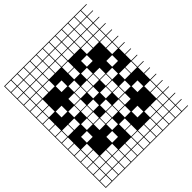

<svg xmlns="http://www.w3.org/2000/svg" viewBox="-265 -1048 1341 1341"><g transform="rotate(-45 406.0 -377.5)"><path d="M0 125V-879.8H812.5V-875H754.8V-817.3H812.5V-812.5H754.8V-754.8H812.5V-750H754.8V-692.3H812.5V-687.5H754.8V-629.8H812.5V-625H754.8V-567.3H812.5V-562.5H754.8V-504.8H812.5V-500H754.8V-442.3H812.5V-437.5H754.8V-379.8H812.5V-375H754.8V-317.3H812.5V-312.5H754.8V-254.8H812.5V-250H754.8V-192.3H812.5V-187.5H754.8V-129.8H812.5V-125H754.8V-67.3H812.5V-62.5H754.8V-4.8H812.5V0H754.8V57.7H812.5V62.5H754.8V120.2H812.5V125ZM692.3 -817.3H750V-875H692.3ZM629.8 -817.3H687.5V-875H629.8ZM567.3 -817.3H625V-875H567.3ZM504.8 -817.3H562.5V-875H504.8ZM442.3 -817.3H500V-875H442.3ZM379.8 -817.3H437.5V-875H379.8ZM317.3 -817.3H375V-875H317.3ZM254.8 -817.3H312.5V-875H254.8ZM192.3 -817.3H250V-875H192.3ZM129.8 -817.3H187.5V-875H129.8ZM67.3 -817.3H125V-875H67.3ZM4.8 -817.3H62.5V-875H4.8ZM317.3 -754.8H375V-812.5H317.3ZM504.8 -754.8H562.5V-812.5H504.8ZM4.8 -754.8H62.5V-812.5H4.8ZM692.3 -754.8H750V-812.5H692.3ZM379.8 -754.8H437.5V-812.5H379.8ZM254.8 -754.8H312.5V-812.5H254.8ZM629.8 -754.8H687.5V-812.5H629.8ZM442.3 -754.8H500V-812.5H442.3ZM67.3 -754.8H125V-812.5H67.3ZM192.3 -754.8H250V-812.5H192.3ZM567.3 -754.8H625V-812.5H567.3ZM129.8 -754.8H187.5V-812.5H129.8ZM4.8 -692.3H62.5V-750H4.8ZM317.3 -692.3H375V-750H317.3ZM692.3 -692.3H750V-750H692.3ZM379.8 -692.3H437.5V-750H379.8ZM254.8 -692.3H312.5V-750H254.8ZM442.3 -692.3H500V-750H442.3ZM67.3 -692.3H125V-750H67.3ZM629.8 -692.3H687.5V-750H629.8ZM192.3 -692.3H250V-750H192.3ZM504.8 -692.3H562.5V-750H504.8ZM567.3 -692.3H625V-750H567.3ZM129.8 -692.3H187.5V-750H129.8ZM129.8 -629.8H187.5V-687.5H129.8ZM567.3 -629.8H625V-687.5H567.3ZM4.8 -629.8H62.5V-687.5H4.8ZM379.8 -629.8H437.5V-687.5H379.8ZM192.3 -629.8H250V-687.5H192.3ZM629.8 -629.8H687.5V-687.5H629.8ZM692.3 -629.8H750V-687.5H692.3ZM67.3 -629.8H125V-687.5H67.3ZM4.8 -567.3H62.5V-625H4.8ZM379.8 -567.3H437.5V-625H379.8ZM504.8 -567.3H562.5V-625H504.8ZM692.3 -567.3H750V-625H692.3ZM67.3 -567.3H125V-625H67.3ZM254.8 -567.3H312.5V-625H254.8ZM4.8 -504.8H62.5V-562.5H4.8ZM317.3 -504.8H375V-562.5H317.3ZM692.3 -504.8H750V-562.5H692.3ZM442.3 -504.8H500V-562.5H442.3ZM67.3 -504.8H125V-562.5H67.3ZM254.8 -442.3H312.5V-500H254.8ZM442.3 -442.3H500V-500H442.3ZM504.8 -442.3H562.5V-500H504.8ZM4.8 -442.3H62.5V-500H4.8ZM629.8 -442.3H687.5V-500H629.8ZM379.8 -442.3H437.5V-500H379.8ZM317.3 -442.3H375V-500H317.3ZM129.8 -442.3H187.5V-500H129.8ZM254.8 -379.8H312.5V-437.5H254.8ZM504.8 -379.8H562.5V-437.5H504.8ZM192.3 -379.8H250V-437.5H192.3ZM567.3 -379.8H625V-437.5H567.3ZM4.8 -379.8H62.5V-437.5H4.8ZM379.8 -379.8H437.5V-437.5H379.8ZM375 -375H317.3V-317.3H375ZM442.3 -317.3H500V-375H442.3ZM4.8 -317.3H62.5V-375H4.8ZM129.8 -317.3H187.5V-375H129.8ZM504.8 -317.3H562.5V-375H504.8ZM629.8 -317.3H687.5V-375H629.8ZM254.8 -317.3H312.5V-375H254.8ZM67.3 -317.3H125V-375H67.3ZM692.3 -317.3H750V-375H692.3ZM379.8 -254.8H437.5V-312.5H379.8ZM4.8 -254.8H62.5V-312.5H4.8ZM254.8 -254.8H312.5V-312.5H254.8ZM504.8 -254.8H562.5V-312.5H504.8ZM192.3 -254.8H250V-312.5H192.3ZM567.3 -254.8H625V-312.5H567.3ZM317.3 -192.3H375V-250H317.3ZM442.3 -192.3H500V-250H442.3ZM4.8 -192.3H62.5V-250H4.8ZM254.8 -192.3H312.5V-250H254.8ZM629.8 -192.3H687.5V-250H629.8ZM504.8 -192.3H562.5V-250H504.8ZM379.8 -192.3H437.5V-250H379.8ZM129.8 -192.3H187.5V-250H129.8ZM692.3 -129.8H750V-187.5H692.3ZM4.8 -129.8H62.5V-187.5H4.8ZM442.3 -129.8H500V-187.5H442.3ZM317.3 -129.8H375V-187.5H317.3ZM67.3 -129.8H125V-187.5H67.3ZM692.3 -67.3H750V-125H692.3ZM254.8 -67.3H312.5V-125H254.8ZM4.8 -67.3H62.5V-125H4.8ZM504.8 -67.3H562.5V-125H504.8ZM379.8 -67.3H437.5V-125H379.8ZM67.3 -67.3H125V-125H67.3ZM4.8 -4.8H62.5V-62.5H4.8ZM67.3 -4.8H125V-62.5H67.3ZM379.8 -4.8H437.5V-62.5H379.8ZM567.3 -4.8H625V-62.5H567.3ZM192.3 -4.8H250V-62.5H192.3ZM692.3 -4.8H750V-62.5H692.3ZM129.8 -4.8H187.5V-62.5H129.8ZM629.8 -4.8H687.5V-62.5H629.8ZM254.8 57.7H312.5V0H254.8ZM4.8 57.7H62.5V0H4.8ZM629.8 57.7H687.5V0H629.8ZM504.8 57.7H562.5V0H504.8ZM379.8 57.7H437.5V0H379.8ZM442.3 57.7H500V0H442.3ZM692.3 57.7H750V0H692.3ZM192.3 57.7H250V0H192.3ZM317.3 57.7H375V0H317.3ZM567.3 57.7H625V0H567.3ZM129.8 57.7H187.5V0H129.8ZM67.3 57.7H125V0H67.3ZM629.8 120.2H687.5V62.5H629.8ZM254.8 120.2H312.5V62.5H254.8ZM504.8 120.2H562.5V62.5H504.8ZM192.3 120.2H250V62.5H192.3ZM129.8 120.2H187.5V62.5H129.8ZM4.8 120.2H62.5V62.5H4.8ZM692.3 120.2H750V62.5H692.3ZM442.3 120.2H500V62.5H442.3ZM317.3 120.2H375V62.5H317.3ZM379.8 120.2H437.5V62.5H379.8ZM67.3 120.2H125V62.5H67.3ZM567.3 120.2H625V62.5H567.3Z"/></g></svg>

Font: Yarndings 12 Charted
Style: Regular
Weight: 400
Designer: Sarah Cadigan-Fried
Version: Version 1.000; ttfautohint (v1.8.4.7-5d5b)